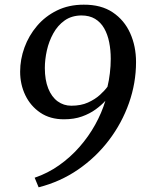

<svg xmlns="http://www.w3.org/2000/svg" viewBox="-20 -768 620 820"><path d="M145 32 128 -9Q184 -28 232.2 -62Q280.5 -96 319.5 -140.5Q358.5 -185 386.5 -235.5Q414.5 -286 430 -337.5Q413.5 -319 388.5 -300.8Q363.5 -282.5 330 -270.5Q296.5 -258.5 253 -258.5Q194 -258.5 152.2 -286.8Q110.5 -315 88.2 -361.2Q66 -407.5 66 -462Q66 -514.5 84.5 -565.2Q103 -616 138 -657.2Q173 -698.5 223.2 -723.2Q273.5 -748 337.5 -748Q412 -748.5 461.5 -715.2Q511 -682 536 -626.2Q561 -570.5 561 -503Q561 -413.5 530.8 -327.8Q500.5 -242 445.2 -169.2Q390 -96.5 313.8 -44Q237.5 8.5 145 32ZM284.5 -316.5Q325.5 -316.5 355.5 -330Q385.5 -343.5 406.2 -362.2Q427 -381 439 -397.5Q445.5 -424 449.2 -455.2Q453 -486.5 453 -516.5Q453 -554.5 446.2 -588Q439.5 -621.5 424.8 -647.2Q410 -673 386 -687.5Q362 -702 327.5 -702Q285.5 -701.5 256 -680.5Q226.5 -659.5 207.8 -625.8Q189 -592 180.2 -552.8Q171.5 -513.5 171.5 -477.5Q171.5 -426.5 186 -390.2Q200.5 -354 226.2 -335.2Q252 -316.5 284.5 -316.5Z"/></svg>

Font: Merriweather 36pt
Style: Italic
Weight: 400
Italic angle: -7.8°
Version: Version 2.101